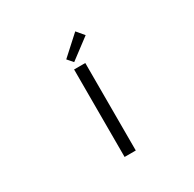

<svg xmlns="http://www.w3.org/2000/svg" viewBox="-203 -1181 1405 1394"><g transform="rotate(-30 500.0 -484.5)"><path d="M453.1 0V-733.4H546.9V0ZM480.5 -779.3 440.4 -825.2 598.6 -968.8 650.4 -907.2Z"/></g></svg>

Font: GenEi Gothic M Regular
Style: Regular
Weight: 400
Designer: o_tamon (Modified); [Source Han Sans]
Ryoko NISHIZUKA  (kana & ideographs); Paul D. Hunt (Latin, Greek & Cyrillic); Wenl
Version: Version 1.1a;Original Version 1.004